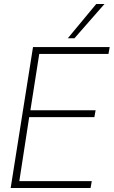

<svg xmlns="http://www.w3.org/2000/svg" viewBox="-20 -934 565 954"><path d="M33 0 144 -700H525L519 -666H175L131 -386H455L449 -352H125L76 -34H436L430 0ZM317 -744 458 -914H499L350 -744Z"/></svg>

Font: Georama ExtraCondensed Thin ExtraLight
Style: Italic
Weight: 250
Italic angle: -9°
Version: Version 1.001